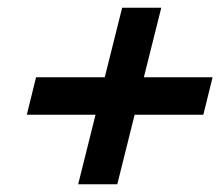

<svg xmlns="http://www.w3.org/2000/svg" viewBox="-20 -558 564 491"><path d="M179.9 -86.8 224.3 -264.6H48.6L72.2 -360.4H247.9L292.4 -538.2H392.4L347.9 -360.4H523.6L500 -264.6H324.3L279.9 -86.8Z"/></svg>

Font: Afacad
Style: Bold Italic
Weight: 700
Italic angle: -14°
Designer: Kristian Moeller
Foundry: Dicotype
Version: Version 1.000; ttfautohint (v1.8.4.7-5d5b)